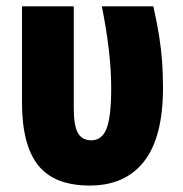

<svg xmlns="http://www.w3.org/2000/svg" viewBox="-20 -573 574 601"><path d="M261.2 7.8Q149.9 7.8 99.4 -55.7Q48.8 -119.1 48.8 -252.9V-553.2H210.9V-234.9Q210.9 -179.7 223.9 -156.7Q236.8 -133.8 266.1 -133.8Q299.3 -133.8 313.7 -170.9Q328.1 -208 328.1 -296.9Q328.1 -354 320.6 -418Q313 -481.9 298.8 -553.2H460Q471.7 -501 478.3 -459Q484.9 -417 487.5 -378.7Q490.2 -340.3 490.2 -297.9Q490.2 -144 431.2 -68.1Q372.1 7.8 261.2 7.8Z"/></svg>

Font: Open Sans Condensed ExtraBold
Style: Regular
Weight: 800
Width: 3
Designer: Monotype Design Team
Foundry: Monotype Imaging Inc.
Version: Version 3.000; ttfautohint (v1.8.4)